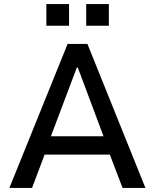

<svg xmlns="http://www.w3.org/2000/svg" viewBox="-20 -920 759 940"><path d="M26 0 311 -705H408L692 0H580L504 -199L551 -163H166L212 -199L137 0ZM356 -589 221 -231 200 -253H517L495 -231L361 -589ZM402 -794V-900H513V-794ZM207 -794V-900H318V-794Z"/></svg>

Font: Nunito Sans 7pt SemiCondensed SemiBold
Style: Regular
Weight: 600
Width: 4
Designer: Vernon Adams
Foundry: Vernon Adams
Version: Version 3.101;gftools[0.9.27]